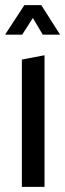

<svg xmlns="http://www.w3.org/2000/svg" viewBox="-34 -725 252 745"><path d="M50.8 0V-493.9L137.8 -510.5H138.8V0ZM131.8 -590.6 69.1 -696.4 126.3 -705 198.4 -591.6V-590.6ZM-13.6 -590.6V-591.6L60.5 -705H125.5L52.1 -590.6Z"/></svg>

Font: Foldit Thin
Style: Regular
Weight: 100
Designer: Sophia Tai
Foundry: Sophia Tai
Version: Version 1.003